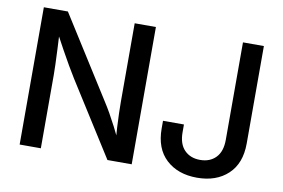

<svg xmlns="http://www.w3.org/2000/svg" viewBox="-77 -861 1478 1002"><g transform="rotate(10 662.0 -359.5)"><path d="M79.1 0V-727.5H206.5L480.5 -293.9Q494.1 -272.9 511 -243.4Q527.8 -213.9 546.6 -177.5Q565.4 -141.1 584 -98.6L570.3 -95.7Q566.9 -136.2 564.7 -176.5Q562.5 -216.8 561.5 -252.2Q560.5 -287.6 560.5 -311.5V-727.5H672.9V0H544.4L298.8 -388.2Q280.3 -418.5 261.5 -450.4Q242.7 -482.4 219.7 -524.4Q196.8 -566.4 164.6 -626L181.6 -628.4Q184.6 -574.2 186.8 -527.6Q189 -481 190.2 -445.3Q191.4 -409.7 191.4 -388.7V0ZM1020 9.8Q918.5 9.8 856.4 -47.6Q794.4 -105 794.4 -211.4V-252H905.3V-210.9Q905.3 -148.9 936.8 -116.7Q968.3 -84.5 1020 -84.5Q1071.8 -84.5 1103 -116.7Q1134.3 -148.9 1134.3 -210.9V-727.5H1245.1V-211.4Q1245.1 -105 1183.3 -47.6Q1121.6 9.8 1020 9.8Z"/></g></svg>

Font: Inter 16pt Medium
Style: Regular
Weight: 500
Version: Version 4.001;git-66647c0bb